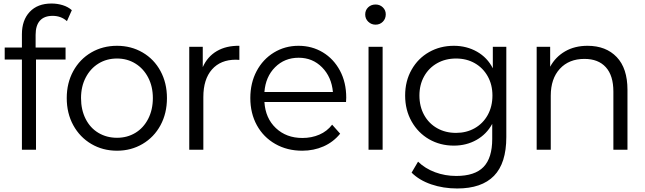

<svg xmlns="http://www.w3.org/2000/svg" viewBox="-20 -850 3661 1090"><path d="M182.2 -652.2V-580H352.2V-512.2H184.4V0H104.4V-512.2H6.7V-580H104.4V-655.6Q104.4 -735.6 148.9 -782.8Q193.3 -830 272.2 -830Q305.6 -830 336.1 -820.6Q366.7 -811.1 387.8 -792.2L360 -730Q326.7 -760 278.9 -760Q231.1 -760 206.7 -732.8Q182.2 -705.6 182.2 -652.2Z M358.9 -293.3Q358.9 -378.9 396.1 -446.7Q433.3 -514.4 498.3 -552.2Q563.3 -590 644.4 -590Q724.4 -590 789.4 -552.2Q854.4 -514.4 891.1 -446.7Q927.8 -378.9 927.8 -293.3Q927.8 -206.7 891.1 -138.9Q854.4 -71.1 789.4 -32.8Q724.4 5.6 644.4 5.6Q563.3 5.6 498.3 -32.8Q433.3 -71.1 396.1 -138.9Q358.9 -206.7 358.9 -293.3ZM847.8 -293.3Q847.8 -358.9 821.1 -410Q794.4 -461.1 748.3 -489.4Q702.2 -517.8 644.4 -517.8Q585.6 -517.8 539.4 -489.4Q493.3 -461.1 466.7 -410Q440 -358.9 440 -293.3Q440 -226.7 466.1 -175Q492.2 -123.3 538.9 -95.6Q585.6 -67.8 644.4 -67.8Q702.2 -67.8 748.3 -95.6Q794.4 -123.3 821.1 -175Q847.8 -226.7 847.8 -293.3Z M1338.9 -590V-510Q1332.2 -511.1 1318.9 -511.1Q1232.2 -511.1 1183.3 -455.6Q1134.4 -400 1134.4 -298.9V0H1054.4V-584.4H1131.1V-468.9Q1157.8 -528.9 1211.1 -560Q1264.4 -591.1 1338.9 -590Z M1944.4 -271.1H1481.1Q1486.7 -178.9 1546.1 -122.8Q1605.6 -66.7 1696.7 -66.7Q1748.9 -66.7 1792.8 -85.6Q1836.7 -104.4 1865.6 -142.2L1911.1 -91.1Q1872.2 -43.3 1816.7 -18.9Q1761.1 5.6 1695.6 5.6Q1610 5.6 1542.8 -32.8Q1475.6 -71.1 1438.3 -138.9Q1401.1 -206.7 1401.1 -293.3Q1401.1 -378.9 1436.7 -446.1Q1472.2 -513.3 1535 -551.7Q1597.8 -590 1674.4 -590Q1751.1 -590 1812.8 -552.8Q1874.4 -515.6 1910 -448.9Q1945.6 -382.2 1945.6 -295.6ZM1481.1 -327.8H1870Q1862.2 -413.3 1808.3 -467.8Q1754.4 -522.2 1675.6 -522.2Q1595.6 -522.2 1541.7 -468.3Q1487.8 -414.4 1481.1 -327.8Z M2053.3 -767.8Q2053.3 -792.2 2070 -808.3Q2086.7 -824.4 2112.2 -824.4Q2136.7 -824.4 2153.3 -808.3Q2170 -792.2 2170 -768.9Q2170 -743.3 2153.3 -726.7Q2136.7 -710 2112.2 -710Q2087.8 -710 2070.6 -726.7Q2053.3 -743.3 2053.3 -767.8ZM2152.2 -584.4V0H2072.2V-584.4Z M2575.6 220Q2496.7 220 2428.3 196.7Q2360 173.3 2316.7 130L2353.3 67.8Q2393.3 106.7 2450 127.8Q2506.7 148.9 2570 148.9Q2675.6 148.9 2725 97.8Q2774.4 46.7 2774.4 -61.1V-146.7Q2742.2 -87.8 2685 -55.6Q2627.8 -23.3 2556.7 -23.3Q2478.9 -23.3 2416.1 -59.4Q2353.3 -95.6 2316.7 -160.6Q2280 -225.6 2280 -307.8Q2280 -390 2316.7 -454.4Q2353.3 -518.9 2416.1 -554.4Q2478.9 -590 2556.7 -590Q2628.9 -590 2687.8 -556.7Q2746.7 -523.3 2777.8 -462.2V-584.4H2854.4V-72.2Q2854.4 76.7 2784.4 148.3Q2714.4 220 2575.6 220ZM2775.6 -307.8Q2775.6 -368.9 2748.9 -416.7Q2722.2 -464.4 2675.6 -491.1Q2628.9 -517.8 2568.9 -517.8Q2508.9 -517.8 2461.7 -491.1Q2414.4 -464.4 2387.8 -416.7Q2361.1 -368.9 2361.1 -307.8Q2361.1 -245.6 2387.8 -197.2Q2414.4 -148.9 2461.7 -122.2Q2508.9 -95.6 2568.9 -95.6Q2627.8 -95.6 2675 -122.2Q2722.2 -148.9 2748.9 -197.2Q2775.6 -245.6 2775.6 -307.8Z M3542.2 -340V0H3462.2V-330Q3462.2 -421.1 3419.4 -468.3Q3376.7 -515.6 3297.8 -515.6Q3210 -515.6 3158.3 -459.4Q3106.7 -403.3 3106.7 -306.7V0H3026.7V-584.4H3103.3V-471.1Q3133.3 -526.7 3187.8 -558.3Q3242.2 -590 3315.6 -590Q3420 -590 3481.1 -526.1Q3542.2 -462.2 3542.2 -340Z"/></svg>

Font: Paperlogy 4 Regular
Style: Regular
Weight: 400
Designer: redesigned by Lee Juim, glyphs from Gmarket Sans & Montserrat
Foundry: PT&
Version: Version 1.001